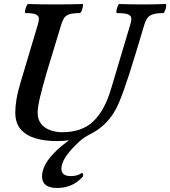

<svg xmlns="http://www.w3.org/2000/svg" viewBox="-20 -688 846 954"><path d="M264 246Q189 246 189 189Q189 106 323 9Q309 11 293.5 12Q278 13 262 13Q202 13 155.5 -1Q109 -15 82.5 -46Q56 -77 56 -128Q56 -192 80 -271L168 -566Q174 -585 173 -597.5Q172 -610 157.5 -616.5Q143 -623 107 -623Q103 -623 104.5 -634Q106 -645 111 -656.5Q116 -668 120 -668Q154 -667 187.5 -666.5Q221 -666 255 -666Q289 -666 322.5 -666.5Q356 -667 390 -668Q394 -668 392 -656.5Q390 -645 385.5 -634Q381 -623 376 -623Q341 -623 323 -616.5Q305 -610 297.5 -597Q290 -584 284 -565L213 -331Q191 -256 179 -205.5Q167 -155 167 -128Q167 -94 184.5 -72.5Q202 -51 230 -41Q258 -31 289 -31Q388 -31 444.5 -86Q501 -141 532 -247L627 -565Q633 -584 632.5 -597Q632 -610 616 -616.5Q600 -623 561 -623Q557 -623 558.5 -634Q560 -645 564.5 -656.5Q569 -668 573 -668Q602 -667 630.5 -666.5Q659 -666 688 -666Q717 -666 745.5 -666.5Q774 -667 802 -668Q807 -668 805.5 -656.5Q804 -645 799.5 -634Q795 -623 791 -623Q757 -623 738.5 -616.5Q720 -610 711.5 -597Q703 -584 697 -565L655 -425Q586 -196 552 -139Q509 -64 437 -26Q410 -12 395.5 -2Q381 8 367 22Q285 99 285 150Q285 187 332 187Q347 187 361 183.5Q375 180 387 171Q389 169 392 177.5Q395 186 391 190Q341 246 264 246Z"/></svg>

Font: Junicode
Style: Bold Italic
Weight: 700
Italic angle: -11°
Designer: Peter S. Baker
Version: Version 2.100; ttfautohint (v1.8.4)